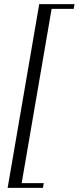

<svg xmlns="http://www.w3.org/2000/svg" viewBox="-20 -760 381 930"><path d="M17 150 170 -740H341L337 -717H230L85 127H192L188 150Z"/></svg>

Font: Spectral
Style: Bold Italic
Weight: 700
Italic angle: -10°
Designer: Jean-Baptiste Levee
Foundry: Production Type
Version: Version 2.001